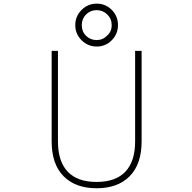

<svg xmlns="http://www.w3.org/2000/svg" viewBox="-20 -1008 1040 1040"><path d="M560.5 -815.4Q585 -836.9 585 -871.6Q585 -906.2 561 -929.7Q537.1 -953.1 503.4 -953.1Q469.7 -953.1 446.3 -929.7Q422.9 -906.2 422.9 -871.6Q422.9 -836.9 446.3 -814Q469.7 -791 503.4 -791Q537.1 -791 560.5 -815.4ZM585.9 -954.1Q619.1 -919.9 619.1 -872.1Q619.1 -824.2 585.4 -790Q551.8 -755.9 503.9 -755.9Q456.1 -755.9 421.9 -790Q387.7 -824.2 387.7 -872.1Q387.7 -919.9 421.9 -954.1Q456.1 -988.3 503.9 -988.3Q551.8 -988.3 585.9 -954.1ZM259.8 -242.2V-732.4H293.9V-242.2Q293.9 -133.8 346.7 -78.1Q399.4 -22.5 502.9 -22.5Q606.4 -22.5 659.2 -78.1Q711.9 -133.8 711.9 -242.2V-732.4H747.1V-242.2Q747.1 -119.1 682.6 -53.7Q618.2 11.7 503.4 11.7Q388.7 11.7 324.2 -53.7Q259.8 -119.1 259.8 -242.2Z"/></svg>

Font: GenEi Gothic M ExtraLight
Style: Regular
Weight: 200
Designer: o_tamon (Modified); [Source Han Sans]
Ryoko NISHIZUKA  (kana & ideographs); Paul D. Hunt (Latin, Greek & Cyrillic); Wenl
Version: Version 1.1a;Original Version 1.004